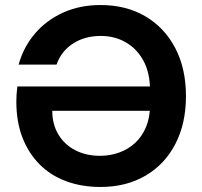

<svg xmlns="http://www.w3.org/2000/svg" viewBox="-20 -732 805 764"><path d="M380 12Q305 12 243 -11Q181 -34 137 -78.5Q93 -123 69 -185.5Q45 -248 45 -328Q45 -342 46 -357Q47 -372 49 -388H600V-291H188Q188 -237 212.5 -196.5Q237 -156 280 -134Q323 -112 378 -112Q419 -112 455.5 -125.5Q492 -139 519 -164.5Q546 -190 561.5 -227.5Q577 -265 577 -314V-372Q577 -441 551.5 -489Q526 -537 481.5 -563Q437 -589 381 -589Q318 -589 271 -559Q224 -529 205 -475H54Q74 -546 119.5 -599Q165 -652 231.5 -682Q298 -712 380 -712Q482 -712 558.5 -667Q635 -622 677.5 -540.5Q720 -459 720 -349Q720 -241 678 -159.5Q636 -78 559 -33Q482 12 380 12Z"/></svg>

Font: DM Sans 20pt
Style: Bold
Weight: 700
Version: Version 4.004;gftools[0.9.30]